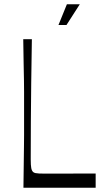

<svg xmlns="http://www.w3.org/2000/svg" viewBox="-20 -886 486 906"><path d="M431.4 0H90.6Q91.6 -72 92.1 -118Q92.6 -164 93.1 -194.5Q93.6 -225 93.6 -247.5Q93.6 -270 93.6 -293.5Q93.6 -317 93.6 -350Q93.6 -383 93.6 -406.5Q93.6 -430 93.6 -452.9Q93.6 -475.9 93.1 -505.9Q92.6 -536 91.6 -582.4Q90.7 -628.9 89.7 -700.9H130.4Q128.4 -589.3 127.3 -493.5Q126.1 -397.7 125.6 -309.9Q125 -222 125 -134Q125 -105.6 127.5 -92.7Q130 -79.7 137.1 -73.7Q141.6 -70.4 147.5 -69.2Q153.4 -67.9 164.4 -67.3Q175.3 -66.7 193 -66.7Q218.6 -66.7 244.4 -66.8Q270.1 -66.9 298.5 -66.9Q326.9 -67 359.5 -67.1Q392.1 -67.2 431.4 -67.2ZM255.9 -768 295.7 -866H356.6L293.7 -768Z"/></svg>

Font: Ojuju ExtraLight
Style: Regular
Weight: 200
Designer: Chisaokwu Joboson, Mirko Velimirovic
Foundry: Udi Foundry
Version: Version 1.000